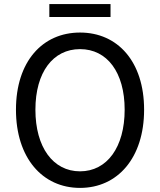

<svg xmlns="http://www.w3.org/2000/svg" viewBox="-20 -905 782 938"><path d="M371 13C555 13 684 -134 684 -369C684 -604 555 -746 371 -746C187 -746 58 -604 58 -369C58 -134 187 13 371 13ZM371 -68C239 -68 153 -186 153 -369C153 -552 239 -665 371 -665C503 -665 589 -552 589 -369C589 -186 503 -68 371 -68ZM221 -822H520V-885H221Z"/></svg>

Font: Source Han Sans KR
Style: Regular
Weight: 400
Designer: Ryoko NISHIZUKA 西塚涼子 (kana, bopomofo & ideographs); Paul D. Hunt (Latin, Greek & Cyrillic); Sandoll Communications 산돌커뮤니
Foundry: Adobe
Version: Version 2.004;hotconv 1.0.118;makeotfexe 2.5.65603